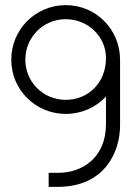

<svg xmlns="http://www.w3.org/2000/svg" viewBox="-20 -730 513 750"><path d="M205 0C394 0 449 -143 449 -239V-497C449 -615 355 -710 237 -710C119 -710 24 -615 24 -497C24 -379 119 -285 237 -285C299 -285 355 -311 394 -353V-246C394 -111 298 -55 209 -55H170V0ZM237 -340C149 -340 79 -409 79 -497C79 -585 149 -655 237 -655C323 -655 394 -588 394 -503C394 -405 323 -340 237 -340Z"/></svg>

Font: Advent Pro
Style: Regular
Weight: 400
Designer: Andreas Kalpakidis
Foundry: Andreas Kalpakidis
Version: Version 2.002 2008